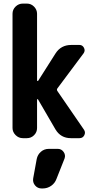

<svg xmlns="http://www.w3.org/2000/svg" viewBox="-20 -770 540 1070"><path d="M448.2 -46.9Q458 -32.2 449.7 -16.1Q441.4 0 422.9 0H375Q318.4 0 289.1 -48.8L191.4 -216.8Q190.4 -217.8 188.5 -217.3Q186.5 -216.8 186.5 -214.8V-56.6Q186.5 -33.2 169.9 -16.6Q153.3 0 129.9 0H107.4Q84 0 66.9 -17.1Q49.8 -34.2 49.8 -56.6V-693.4Q49.8 -716.8 66.9 -733.4Q84 -750 107.4 -750H129.9Q153.3 -750 169.9 -732.9Q186.5 -715.8 186.5 -693.4V-321.3Q186.5 -319.3 189 -318.8Q191.4 -318.4 192.4 -319.3L289.1 -471.7Q319.3 -519.5 377 -519.5H422.9Q439.5 -519.5 447.8 -503.9Q456.1 -488.3 446.3 -473.6L299.8 -277.3Q294.9 -270.5 299.8 -262.7ZM302.7 59.6Q322.3 59.6 334.5 76.7Q346.7 93.8 339.8 113.3L294.9 226.6Q286.1 251 265.1 265.6Q244.1 280.3 217.8 280.3H211.9Q189.5 280.3 175.3 263.2Q161.1 246.1 165 223.6L184.6 116.2Q189.5 91.8 208 75.7Q226.6 59.6 252 59.6Z"/></svg>

Font: Rounded Mgen+ 1m bold
Style: Bold
Weight: 700
Designer: [Source Han Sans]
Ryoko NISHIZUKA  (kana & ideographs); Paul D. Hunt (Latin, Greek & Cyrillic); Wenlong ZHANG  (bopomofo
Version: Version 1.059.20150602